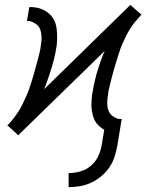

<svg xmlns="http://www.w3.org/2000/svg" viewBox="-20 -549 640 792"><path d="M263 223V165Q286 165 310 158.5Q334 152 353.5 136Q373 120 384 97.5Q395 75 399 52L410 -14Q401 -19 393.5 -25Q386 -31 379.5 -39Q373 -47 369 -56Q365 -65 362.5 -75Q360 -85 358.5 -95Q357 -105 357 -115.5Q357 -126 358 -138.5Q359 -151 360 -159L362 -169Q364 -182 366.5 -194.5Q369 -207 372 -219.5Q375 -232 378.5 -245Q382 -258 387 -272.5Q392 -287 396 -298.5Q400 -310 403 -318L412 -339L55 9L33 -12L10 -32L14 -35Q26 -48 36.5 -61.5Q47 -75 56.5 -90Q66 -105 73.5 -120.5Q81 -136 88 -151.5Q95 -167 100.5 -183Q106 -199 111 -215Q116 -231 120.5 -247Q125 -263 129.5 -279.5Q134 -296 139 -314.5Q144 -333 146 -344L148 -358Q150 -369 151 -380.5Q152 -392 151 -403Q150 -414 147 -424.5Q144 -435 137 -442.5Q130 -450 118.5 -456Q107 -462 100 -462H91L101 -520Q113 -520 124.5 -518.5Q136 -517 146.5 -513.5Q157 -510 167 -504Q177 -498 185 -490.5Q193 -483 199 -473.5Q205 -464 208.5 -453.5Q212 -443 213.5 -432Q215 -421 215.5 -409Q216 -397 215.5 -383Q215 -369 214 -362L212 -351Q210 -338 207.5 -325.5Q205 -313 201.5 -300.5Q198 -288 194.5 -275Q191 -262 186 -247.5Q181 -233 177 -221.5Q173 -210 170 -202L162 -181L518 -529L541 -508L564 -488L560 -485Q548 -472 537 -458.5Q526 -445 516.5 -430Q507 -415 499.5 -399.5Q492 -384 485 -368.5Q478 -353 473 -337Q468 -321 463 -305Q458 -289 453 -273Q448 -257 444 -240.5Q440 -224 435 -205.5Q430 -187 428 -176L426 -162Q424 -151 423 -139.5Q422 -128 422.5 -117Q423 -106 426.5 -95.5Q430 -85 436.5 -77.5Q443 -70 454.5 -64Q466 -58 473 -58H482L464 52Q460 75 452.5 98Q445 121 431 141.5Q417 162 397 178.5Q377 195 355 205Q333 215 309.5 219Q286 223 263 223Z"/></svg>

Font: Iosevka Aile Light
Style: Italic
Weight: 300
Italic angle: -9°
Designer: Belleve Invis
Foundry: Belleve Invis
Version: Version 31.1.0; ttfautohint (v1.8.4)